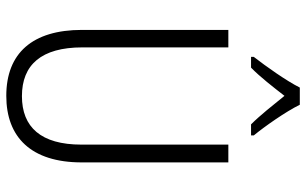

<svg xmlns="http://www.w3.org/2000/svg" viewBox="-206 -782 997 626"><g transform="rotate(90 293.0 -468.5)"><path d="M321 -947H265C243 -903 196 -837 165 -797V-788H200C230 -817 264 -861 292 -897C322 -860 355 -818 385 -788H421V-797C392 -832 343 -902 321 -947ZM509 -714H451V-235C451 -103 394 -41 293 -41C191 -41 134 -104 134 -238V-714H77V-237C77 -75 153 10 292 10C427 10 509 -71 509 -236Z"/></g></svg>

Font: Noto Sans Display SemiCondensed Light
Style: Regular
Weight: 300
Width: 4
Designer: Monotype Design Team
Foundry: Monotype Imaging Inc.
Version: Version 1.900